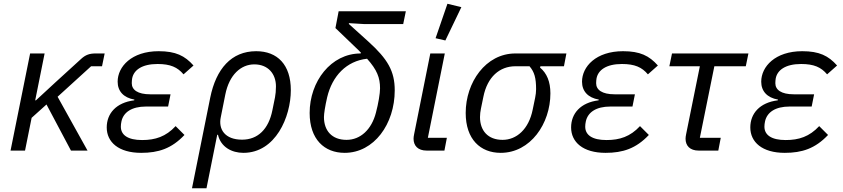

<svg xmlns="http://www.w3.org/2000/svg" viewBox="-20 -800 4481 1020"><path d="M357 0H445L286 -286L464 -448H522L536 -516H487C455 -516 434 -508 412 -488L276 -364L171 -267H167L217 -516H140L36 0H113L148 -174L227 -245Z M913 -130C861 -74 805 -56 735 -56C659 -56 622 -83 622 -127C622 -137 623 -144 625 -154C635 -204 681 -234 755 -234H873L886 -299H778C711 -299 680 -323 680 -358C680 -368 681 -376 682 -383C690 -427 733 -460 817 -460C885 -460 923 -443 955 -405L1008 -452C962 -504 913 -528 823 -528C679 -528 605 -446 605 -366C605 -316 636 -281 694 -271L693 -267C597 -255 547 -197 547 -123C547 -45 610 12 730 12C822 12 892 -11 960 -83Z M1000 200H1077L1134 -84H1138C1153 -19 1211 12 1273 12C1444 12 1525 -179 1525 -321C1525 -456 1454 -528 1341 -528C1209 -528 1128 -434 1097 -282ZM1266 -58C1175 -58 1139 -113 1153 -178L1177 -298C1198 -403 1260 -458 1331 -458C1404 -458 1446 -408 1446 -341C1446 -317 1444 -300 1441 -283L1427 -214C1407 -114 1350 -58 1266 -58Z M2122 -672 2136 -740H1779L1762 -651L1887 -531C1890 -527 1894 -524 1897 -521L1896 -516C1738 -516 1625 -367 1625 -200C1625 -60 1703 12 1811 12C1967 12 2077 -141 2077 -320C2077 -422 2040 -486 1936 -580L1833 -673L1834 -677L1917 -672ZM1999 -331C1999 -303 1990 -250 1977 -201C1954 -112 1895 -57 1821 -57C1743 -57 1701 -106 1701 -178C1701 -196 1707 -235 1718 -283C1745 -397 1821 -476 1930 -488C1983 -429 1999 -387 1999 -331Z M2431 -762 2357 -780 2294 -597 2346 -585ZM2354 -68H2253L2343 -516H2266L2180 -87C2178 -77 2177 -70 2177 -63C2177 -26 2200 0 2247 0H2341Z M2976 -448 2989 -516H2718C2560 -516 2454 -362 2454 -200C2454 -60 2532 12 2640 12C2798 12 2904 -143 2904 -304C2904 -366 2885 -411 2849 -441L2851 -448ZM2793 -448C2819 -418 2828 -386 2828 -326C2828 -311 2826 -296 2823 -281L2810 -218C2789 -113 2724 -57 2650 -57C2572 -57 2530 -106 2530 -178C2530 -193 2532 -208 2535 -223L2548 -286C2569 -391 2634 -448 2718 -448Z M3380 -130C3328 -74 3272 -56 3202 -56C3126 -56 3089 -83 3089 -127C3089 -137 3090 -144 3092 -154C3102 -204 3148 -234 3222 -234H3340L3353 -299H3245C3178 -299 3147 -323 3147 -358C3147 -368 3148 -376 3149 -383C3157 -427 3200 -460 3284 -460C3352 -460 3390 -443 3422 -405L3475 -452C3429 -504 3380 -528 3290 -528C3146 -528 3072 -446 3072 -366C3072 -316 3103 -281 3161 -271L3160 -267C3064 -255 3014 -197 3014 -123C3014 -45 3077 12 3197 12C3289 12 3359 -11 3427 -83Z M3796 0 3809 -68H3698L3775 -448H3942L3956 -516H3550L3536 -448H3698L3625 -87C3623 -77 3622 -70 3622 -63C3622 -26 3645 0 3692 0Z M4332 -130C4280 -74 4224 -56 4154 -56C4078 -56 4041 -83 4041 -127C4041 -137 4042 -144 4044 -154C4054 -204 4100 -234 4174 -234H4292L4305 -299H4197C4130 -299 4099 -323 4099 -358C4099 -368 4100 -376 4101 -383C4109 -427 4152 -460 4236 -460C4304 -460 4342 -443 4374 -405L4427 -452C4381 -504 4332 -528 4242 -528C4098 -528 4024 -446 4024 -366C4024 -316 4055 -281 4113 -271L4112 -267C4016 -255 3966 -197 3966 -123C3966 -45 4029 12 4149 12C4241 12 4311 -11 4379 -83Z"/></svg>

Font: Braiins Sans
Style: Italic
Weight: 400
Italic angle: -11.31°
Designer: Mike Abbink, Paul van der Laan, Pieter van Rosmalen, Jiri Chlebus, Lubos Buracinsky
Foundry: Bold Monday, Sudetype
Version: Version 1.000;hotconv 1.0.109;makeotfexe 2.5.65596